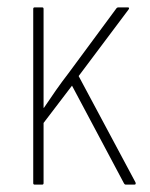

<svg xmlns="http://www.w3.org/2000/svg" viewBox="-20 -500 406 520"><path d="M74 0Q70 0 70 -4V-476Q70 -480 74 -480H94Q98 -480 98 -476V-336Q98 -304 98 -272.5Q98 -241 98 -208H99Q115 -232 131.5 -255.5Q148 -279 165 -301L295 -477Q297 -480 301 -480H326Q332 -480 328 -474L193 -294L347 -6Q349 0 344 0H320Q318 0 316 -3L175 -268L98 -167V-4Q98 0 94 0Z"/></svg>

Font: Sofia Sans Cond ExtraLight
Style: Regular
Weight: 200
Width: 3
Designer: Botio Nikoltchev, Ani Petrova
Foundry: lettersoup
Version: Version 4.100; ttfautohint (v1.8.3)